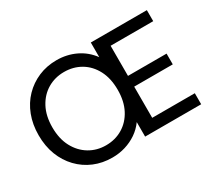

<svg xmlns="http://www.w3.org/2000/svg" viewBox="-134 -968 1378 1237"><g transform="rotate(-30 555.0 -350.0)"><path d="M388 12Q315 12 253 -14Q191 -40 144.5 -88.5Q98 -137 72.5 -203Q47 -269 47 -350Q47 -430 72.5 -496.5Q98 -563 144.5 -611Q191 -659 253 -685.5Q315 -712 388 -712Q464 -712 529 -681Q594 -650 637 -591V-700H1054V-618H737V-394H1024V-314H737V-82H1054V0H637V-108Q609 -69 570 -42.5Q531 -16 485 -2Q439 12 388 12ZM392 -77Q461 -77 516 -110Q571 -143 603 -204Q635 -265 635 -350Q635 -435 603 -496Q571 -557 516 -589.5Q461 -622 392 -622Q324 -622 269 -589.5Q214 -557 181.5 -496Q149 -435 149 -350Q149 -265 181.5 -204Q214 -143 269 -110Q324 -77 392 -77Z"/></g></svg>

Font: DM Sans 16pt Medium
Style: Regular
Weight: 500
Version: Version 4.004;gftools[0.9.30]